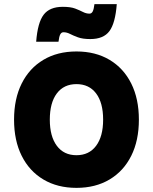

<svg xmlns="http://www.w3.org/2000/svg" viewBox="-20 -889 740 929"><path d="M350 20Q258 20 190 -20.5Q122 -61 85 -135Q48 -209 48 -310Q48 -411 85 -485Q122 -559 190 -599.5Q258 -640 350 -640Q442 -640 510 -599.5Q578 -559 615 -485Q652 -411 652 -310Q652 -209 615 -135Q578 -61 510 -20.5Q442 20 350 20ZM350 -138Q411 -138 445 -183.5Q479 -229 479 -310Q479 -392 445 -437Q411 -482 350 -482Q289 -482 255 -437Q221 -392 221 -310Q221 -229 255 -183.5Q289 -138 350 -138ZM155 -687Q162 -779 191 -817.5Q220 -856 284 -856Q322 -856 344 -847.5Q366 -839 381.5 -831Q397 -823 413 -823Q423 -823 428.5 -833.5Q434 -844 437 -869H545Q538 -777 509.5 -738.5Q481 -700 417 -700Q380 -700 357 -708.5Q334 -717 318.5 -725Q303 -733 287 -733Q277 -733 271.5 -722.5Q266 -712 263 -687Z"/></svg>

Font: Martian Mono ExtraBold
Style: Regular
Weight: 800
Monospace: yes
Designer: Roman Shamin
Foundry: Evil Martians
Version: Version 1.000; ttfautohint (v1.8.4.7-5d5b)